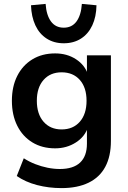

<svg xmlns="http://www.w3.org/2000/svg" viewBox="-20 -775 657 985"><path d="M296 190Q230 190 170.5 174.5Q111 159 66 128L102 37Q130 55 161 67Q192 79 224 85.5Q256 92 287 92Q356 92 391 59Q426 26 426 -38V-124H432Q416 -74 369 -44Q322 -14 263 -14Q196 -14 146 -44.5Q96 -75 68.5 -130Q41 -185 41 -258Q41 -331 68.5 -385.5Q96 -440 146 -470.5Q196 -501 263 -501Q324 -501 370 -471Q416 -441 432 -391H426V-491H549V-52Q549 27 520 81Q491 135 434 162.5Q377 190 296 190ZM296 -111Q355 -111 389.5 -150.5Q424 -190 424 -258Q424 -326 389.5 -365Q355 -404 296 -404Q238 -404 203.5 -365Q169 -326 169 -258Q169 -190 203.5 -150.5Q238 -111 296 -111ZM307 -553Q257 -553 219.5 -577Q182 -601 161.5 -645Q141 -689 139 -748L214 -755Q218 -697 241.5 -665Q265 -633 307 -633Q349 -633 372.5 -665Q396 -697 400 -755L475 -748Q474 -689 453.5 -645Q433 -601 395.5 -577Q358 -553 307 -553Z"/></svg>

Font: Nunito Sans 11pt
Style: Bold
Weight: 700
Version: Version 3.101;gftools[0.9.27]